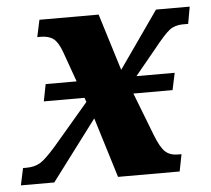

<svg xmlns="http://www.w3.org/2000/svg" viewBox="-64 -583 691 630"><g transform="rotate(-5 281.5 -268.0)"><path d="M583 -536 573 -480H555Q529 -480 511.5 -466.5Q494 -453 459 -409L389 -324H515L503 -268H374L429 -126Q445 -85 460.5 -70.5Q476 -56 503 -56H514L503 0H300L239 -198L90 0H-20L-8 -56H3Q30 -56 48.5 -67Q67 -78 102 -118L218 -254L213 -268H79L90 -324H192L157 -422Q145 -456 129.5 -468Q114 -480 87 -480H76L88 -536H283L341 -349L472 -536Z"/></g></svg>

Font: Noto Serif NarrowExtraBold
Style: Italic
Weight: 800
Width: 4
Italic angle: -12°
Designer: Monotype Design Team
Foundry: Monotype Imaging Inc.
Version: Version 1.001